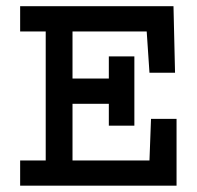

<svg xmlns="http://www.w3.org/2000/svg" viewBox="-20 -589 626 609"><path d="M43.9 -569.3H530.3L535.2 -358.4H454.1L445.3 -489.3H210V-339.8H325.2V-410.2H406.2V-190.4H325.2V-259.8H210V-80.1H454.1L459 -211.9H540V0H43.9V-80.1H125V-489.3H43.9Z"/></svg>

Font: Thabit-Bold
Style: Bold
Weight: 700
Designer: Regenerated by Nadim Shaikli
Foundry: MAK Alagha
Version: 0.01